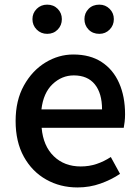

<svg xmlns="http://www.w3.org/2000/svg" viewBox="-20 -801 606 835"><path d="M316.9 14.2Q241.7 14.2 180.7 -20.3Q119.6 -54.7 83.7 -119.4Q47.9 -184.1 47.9 -274.9Q47.9 -364.3 84 -429.2Q120.1 -494.1 177.5 -529.1Q234.9 -564 298.8 -564Q372.1 -564 422.1 -531.2Q472.2 -498.5 498 -439.9Q523.9 -381.3 523.9 -304.2Q523.9 -286.6 522 -271Q520 -255.4 518.1 -245.1H161.1Q168 -166 213.9 -121.6Q259.8 -77.1 331.1 -77.1Q367.7 -77.1 399.9 -87.9Q432.1 -98.6 461.9 -118.2L502 -44.9Q464.4 -19.5 417.2 -2.7Q370.1 14.2 316.9 14.2ZM160.2 -325.2H423.8Q423.8 -395.5 392.3 -434.3Q360.8 -473.1 300.8 -473.1Q249 -473.1 208.7 -435.1Q168.5 -397 160.2 -325.2ZM185.1 -653.8Q158.2 -653.8 139.6 -672.4Q121.1 -690.9 121.1 -717.8Q121.1 -744.1 139.6 -762.5Q158.2 -780.8 185.1 -780.8Q212.9 -780.8 231 -762.5Q249 -744.1 249 -717.8Q249 -690.9 231 -672.4Q212.9 -653.8 185.1 -653.8ZM412.1 -653.8Q383.3 -653.8 365.2 -672.4Q347.2 -690.9 347.2 -717.8Q347.2 -744.1 365.2 -762.5Q383.3 -780.8 412.1 -780.8Q438.5 -780.8 456.8 -762.5Q475.1 -744.1 475.1 -717.8Q475.1 -690.9 456.8 -672.4Q438.5 -653.8 412.1 -653.8Z"/></svg>

Font: Source Han Sans CN Medium
Style: Regular
Weight: 500
Designer: Ryoko NISHIZUKA  (kana, bopomofo & ideographs); Paul D. Hunt (Latin, Greek & Cyrillic); Sandoll Communications , Soo-you
Foundry: Adobe
Version: Version 2.004;hotconv 1.0.118;makeotfexe 2.5.65603